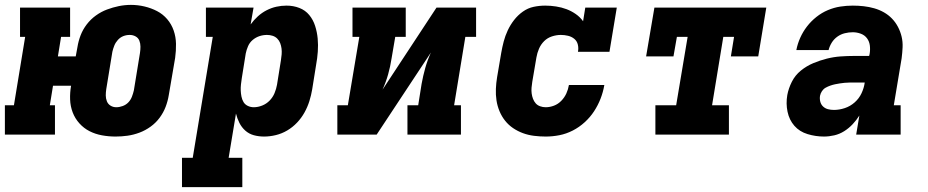

<svg xmlns="http://www.w3.org/2000/svg" viewBox="-28 -551 3798 786"><path d="M445 8Q417 8 389.5 3Q362 -2 338.5 -14Q315 -26 297 -46Q279 -66 269.5 -91Q260 -116 259 -144Q258 -172 263 -200H189L176 -120H197V0H-8V-120H29L75 -400H54V-520H259V-400H222L209 -320H282L289 -358Q293 -383 302 -406.5Q311 -430 327 -451Q343 -472 364.5 -487.5Q386 -503 410 -512Q434 -521 458.5 -526Q483 -531 508 -531Q536 -531 563.5 -524.5Q591 -518 615 -505.5Q639 -493 656.5 -472.5Q674 -452 683 -426Q692 -400 692.5 -371.5Q693 -343 689 -314L663 -162Q659 -137 650 -113.5Q641 -90 625.5 -69Q610 -48 588.5 -32.5Q567 -17 543 -8Q519 1 494.5 4.5Q470 8 445 8ZM448 -112Q461 -112 474.5 -117Q488 -122 497.5 -132Q507 -142 512 -155Q517 -168 520 -181L545 -334Q547 -347 547 -360Q547 -373 542.5 -384.5Q538 -396 527 -402Q516 -408 503 -408Q489 -408 476.5 -403Q464 -398 454.5 -387.5Q445 -377 440 -364.5Q435 -352 432 -339L407 -186Q405 -173 405 -160.5Q405 -148 409.5 -136.5Q414 -125 424.5 -118.5Q435 -112 448 -112Z M717 215V95H761L843 -400H815V-520H1010L998 -451Q1011 -469 1027.5 -484Q1044 -499 1063.5 -509Q1083 -519 1103.5 -523.5Q1124 -528 1145 -528Q1173 -528 1197.5 -518.5Q1222 -509 1238 -489.5Q1254 -470 1262 -445Q1270 -420 1272.5 -393.5Q1275 -367 1273 -339.5Q1271 -312 1266 -285L1250 -185Q1246 -161 1238.5 -137Q1231 -113 1218.5 -90.5Q1206 -68 1188 -49Q1170 -30 1148 -17Q1126 -4 1101.5 2Q1077 8 1053 8Q1031 8 1011 2.5Q991 -3 976 -16.5Q961 -30 952 -48Q943 -66 938 -86L908 95H964V215ZM1011 -112Q1028 -112 1045.5 -119Q1063 -126 1076 -139.5Q1089 -153 1096 -170Q1103 -187 1106 -204L1122 -304Q1124 -316 1125 -328.5Q1126 -341 1124.5 -352.5Q1123 -364 1119 -374.5Q1115 -385 1107 -393Q1099 -401 1088 -404.5Q1077 -408 1065 -408Q1049 -408 1034 -403Q1019 -398 1006.5 -387.5Q994 -377 987.5 -362Q981 -347 978 -332L962 -232Q960 -219 958.5 -206Q957 -193 957.5 -180.5Q958 -168 960.5 -155.5Q963 -143 969 -133Q975 -123 986.5 -117.5Q998 -112 1011 -112Z M1353 0V-120H1396L1443 -400H1415V-520H1633V-400H1590L1575 -312Q1570 -279 1561 -247Q1552 -215 1538 -184L1759 -520H1921V-400H1877L1831 -120H1859V0H1640V-120H1684L1698 -208Q1704 -241 1713 -273Q1722 -305 1736 -336L1514 0Z M2206 8Q2182 8 2158 5Q2134 2 2112.5 -6Q2091 -14 2072.5 -26.5Q2054 -39 2040 -56.5Q2026 -74 2017 -95.5Q2008 -117 2004.5 -140Q2001 -163 2002 -187Q2003 -211 2007 -235L2024 -335Q2028 -358 2034 -381Q2040 -404 2050.5 -426.5Q2061 -449 2076.5 -469Q2092 -489 2112.5 -503.5Q2133 -518 2156.5 -523Q2180 -528 2204 -528Q2226 -528 2248.5 -524.5Q2271 -521 2291 -513.5Q2311 -506 2329 -493.5Q2347 -481 2359 -464L2368 -520H2497L2467 -339H2338Q2341 -354 2337.5 -368.5Q2334 -383 2323 -392Q2312 -401 2297.5 -404.5Q2283 -408 2268 -408Q2250 -408 2231.5 -402Q2213 -396 2199.5 -382.5Q2186 -369 2178.5 -351.5Q2171 -334 2168 -316L2151 -216Q2149 -204 2148 -192Q2147 -180 2148.5 -168.5Q2150 -157 2154 -146.5Q2158 -136 2165 -128Q2172 -120 2183 -116Q2194 -112 2206 -112Q2223 -112 2240 -118.5Q2257 -125 2270 -138.5Q2283 -152 2290.5 -168.5Q2298 -185 2301 -203H2446Q2441 -174 2430.5 -147Q2420 -120 2404 -95.5Q2388 -71 2365.5 -50.5Q2343 -30 2316.5 -16.5Q2290 -3 2262 2.5Q2234 8 2206 8Z M2655 0V-120H2740L2787 -400H2743L2729 -320H2617L2651 -520H3109L3076 -320H2964L2977 -400H2933L2887 -120H2956V0Z M3345 8Q3311 8 3278 -2Q3245 -12 3224 -36Q3203 -60 3196 -93.5Q3189 -127 3195 -162Q3200 -189 3213.5 -216Q3227 -243 3250.5 -262Q3274 -281 3301.5 -292.5Q3329 -304 3357 -311Q3385 -318 3413 -320Q3441 -322 3469 -322H3530L3532 -330Q3535 -347 3533 -364Q3531 -381 3521.5 -394Q3512 -407 3496 -413Q3480 -419 3463 -419Q3447 -419 3430.5 -415Q3414 -411 3400 -401Q3386 -391 3377 -376.5Q3368 -362 3364 -346H3232Q3237 -372 3248 -396.5Q3259 -421 3275.5 -442.5Q3292 -464 3314 -481.5Q3336 -499 3361 -509.5Q3386 -520 3411.5 -524Q3437 -528 3463 -528Q3486 -528 3508 -525.5Q3530 -523 3551 -517Q3572 -511 3590.5 -500.5Q3609 -490 3623.5 -475Q3638 -460 3648 -441Q3658 -422 3663 -401Q3668 -380 3667 -357.5Q3666 -335 3663 -312L3631 -120H3659V0H3477L3490 -78Q3478 -59 3462.5 -42.5Q3447 -26 3428 -14Q3409 -2 3387.5 3Q3366 8 3345 8ZM3386 -101Q3408 -101 3430.5 -108.5Q3453 -116 3471 -132Q3489 -148 3499 -169.5Q3509 -191 3512 -213H3469Q3459 -213 3449 -213Q3439 -213 3429.5 -212Q3420 -211 3410 -209.5Q3400 -208 3390.5 -206Q3381 -204 3371 -200.5Q3361 -197 3352 -192Q3343 -187 3337 -178Q3331 -169 3329 -159Q3327 -147 3330 -135Q3333 -123 3341.5 -115Q3350 -107 3361.5 -104Q3373 -101 3386 -101Z"/></svg>

Font: Iosevka Etoile Heavy Oblique
Style: Regular
Weight: 900
Italic angle: -9°
Designer: Belleve Invis
Foundry: Belleve Invis
Version: Version 15.5.2; ttfautohint (v1.8.4)